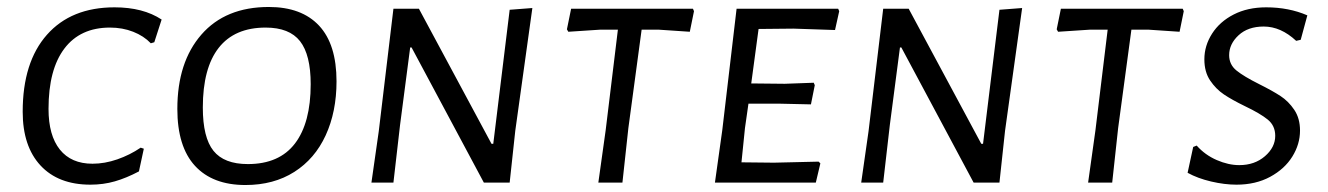

<svg xmlns="http://www.w3.org/2000/svg" viewBox="-20 -523 3803 550"><path d="M443 -467 422 -402 412 -399Q392 -420 361.5 -432Q331 -444 295 -444Q210 -444 164.5 -384Q119 -324 119 -211Q119 -135 151.5 -94.5Q184 -54 245 -54Q280 -54 316 -66.5Q352 -79 383 -100L392 -97L378 -32Q342 -13 309 -3.5Q276 6 239 6Q147 6 96 -49Q45 -104 45 -203Q45 -345 114.5 -423.5Q184 -502 308 -502Q390 -502 443 -467Z M944 -290Q944 -203 913 -135.5Q882 -68 823 -30.5Q764 7 683 7Q589 7 538.5 -48Q488 -103 488 -211Q488 -345 557 -424Q626 -503 750 -503Q844 -503 894 -449.5Q944 -396 944 -290ZM561 -215Q561 -129 591.5 -91Q622 -53 690 -53Q780 -53 825 -112Q870 -171 870 -282Q870 -366 839.5 -405Q809 -444 741 -444Q652 -444 606.5 -386Q561 -328 561 -215Z M1456 -148 1440 0H1366L1159 -387H1155L1126 -165L1107 0H1044L1065 -147L1107 -498H1180L1388 -111H1393L1440 -495L1505 -500Z M1968 -491 1956 -432 1867 -438H1818L1780 -156L1763 0H1694L1715 -150L1750 -438H1699L1608 -432L1604 -439L1616 -498H1965Z M2153 -440 2132 -284 2228 -283 2311 -286 2314 -279 2303 -224 2214 -226H2124L2114 -156L2104 -58L2197 -57L2325 -60L2330 -55L2317 0H2028L2049 -150L2090 -498H2381L2384 -491L2372 -437L2253 -441Z M2859 -148 2843 0H2769L2562 -387H2558L2529 -165L2510 0H2447L2468 -147L2510 -498H2583L2791 -111H2796L2843 -495L2908 -500Z M3371 -491 3359 -432 3270 -438H3221L3183 -156L3166 0H3097L3118 -150L3153 -438H3102L3011 -432L3007 -439L3019 -498H3368Z M3725 -479 3706 -409 3693 -406Q3649 -447 3600 -447Q3555 -447 3528 -422Q3501 -397 3501 -365Q3501 -338 3522 -321Q3543 -304 3587 -282Q3625 -263 3648 -248Q3671 -233 3687.5 -208.5Q3704 -184 3704 -149Q3704 -110 3682 -74.5Q3660 -39 3618.5 -16.5Q3577 6 3522 6Q3488 6 3449.5 -3Q3411 -12 3382 -28L3398 -102L3408 -106Q3432 -79 3465.5 -64.5Q3499 -50 3530 -50Q3574 -50 3603.5 -75.5Q3633 -101 3633 -134Q3633 -163 3611.5 -180.5Q3590 -198 3546 -219Q3509 -237 3486 -252.5Q3463 -268 3446.5 -292.5Q3430 -317 3430 -353Q3430 -392 3452 -426.5Q3474 -461 3514 -481.5Q3554 -502 3607 -502Q3672 -502 3725 -479Z"/></svg>

Font: Alegreya Sans SC
Style: Italic
Weight: 400
Italic angle: -7°
Designer: Juan Pablo del Peral
Foundry: Huerta Tipografica
Version: Version 2.008; ttfautohint (v1.6)